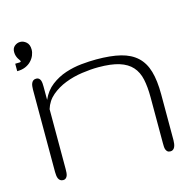

<svg xmlns="http://www.w3.org/2000/svg" viewBox="-82 -598 693 682"><g transform="rotate(-15 264.5 -257.0)"><path d="M484.4 -35.2Q484.4 -28.8 483.4 -22.5Q482.4 -16.1 480.2 -11.2Q478 -6.3 474.1 -3.2Q470.2 0 464.4 0Q457 0 453.4 -3.2Q449.7 -6.3 447.8 -11.2Q445.8 -16.1 445.6 -22.5Q445.3 -28.8 445.3 -35.2V-204.1Q445.3 -242.2 439.2 -270.5Q433.1 -298.8 416.3 -317.6Q399.4 -336.4 369.9 -345.7Q340.3 -355 293.5 -355Q265.1 -355 232.7 -350.3Q200.2 -345.7 170.9 -334.2Q141.6 -322.8 119.1 -303.7Q96.7 -284.7 87.9 -255.9V-35.2Q87.9 -28.8 87.4 -22.5Q86.9 -16.1 85 -11.2Q83 -6.3 79.3 -3.2Q75.7 0 69.8 0Q63 0 58.8 -3.2Q54.7 -6.3 52.5 -11.2Q50.3 -16.1 49.6 -22.5Q48.8 -28.8 48.8 -35.2V-338.9Q48.8 -344.7 49.6 -350.8Q50.3 -356.9 52.5 -361.8Q54.7 -366.7 58.8 -369.9Q63 -373 69.8 -373Q75.7 -373 79.3 -370.1Q83 -367.2 85 -362.3Q86.9 -357.4 87.4 -351.3Q87.9 -345.2 87.9 -338.9V-290Q101.6 -321.3 126.2 -340.1Q150.9 -358.9 179.7 -368.4Q208.5 -377.9 238.5 -380.9Q268.6 -383.8 293.5 -383.8Q346.2 -383.8 382.6 -374.8Q418.9 -365.7 441.7 -344.7Q464.4 -323.7 474.4 -289.3Q484.4 -254.9 484.4 -204.1ZM11.7 -443.4Q23.9 -443.4 28.3 -443.8Q32.7 -444.3 32.7 -446.8Q32.7 -448.7 30.5 -451.7Q28.3 -454.6 25.6 -459Q22.9 -463.4 20.8 -469.7Q18.6 -476.1 18.6 -484.4Q18.6 -498.5 27.8 -506.1Q37.1 -513.7 48.3 -513.7Q60.5 -513.7 70.8 -504.6Q81.1 -495.6 81.1 -477.1Q81.1 -466.8 76.7 -456.1Q72.3 -445.3 63.7 -436.3Q55.2 -427.2 42.2 -421.6Q29.3 -416 11.7 -416Z"/></g></svg>

Font: Gruppo
Style: Regular
Weight: 400
Foundry: Vernon Adams
Version: Version 1.000